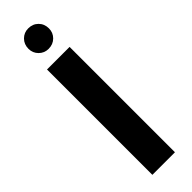

<svg xmlns="http://www.w3.org/2000/svg" viewBox="-303 -900 902 902"><g transform="rotate(-45 148.0 -449.5)"><path d="M73 0V-700H223V0ZM147 -763Q119 -763 99.5 -782.5Q80 -802 80 -830Q80 -860 99.5 -879.5Q119 -899 147 -899Q177 -899 196.5 -879.5Q216 -860 216 -830Q216 -802 196.5 -782.5Q177 -763 147 -763Z"/></g></svg>

Font: DM Sans 9pt Black
Style: Regular
Weight: 900
Version: Version 4.004;gftools[0.9.30]